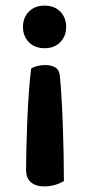

<svg xmlns="http://www.w3.org/2000/svg" viewBox="-20 -498 315 685"><path d="M73 107Q73 80 74 35.5Q75 -9 77 -59.5Q79 -110 82.5 -161.5Q86 -213 91 -253Q99 -259 113.5 -262.5Q128 -266 140 -266Q161 -266 175.5 -258.5Q190 -251 193 -231Q196 -205 199 -157.5Q202 -110 204 -55.5Q206 -1 207 53.5Q208 108 208 148Q176 167 137 167Q107 167 90 152Q73 137 73 107ZM216 -402Q216 -369 195 -347.5Q174 -326 139 -326Q104 -326 83 -347.5Q62 -369 62 -402Q62 -435 83 -456.5Q104 -478 139 -478Q174 -478 195 -456.5Q216 -435 216 -402Z"/></svg>

Font: Baloo Chettan 2 SemiBold
Style: Regular
Weight: 600
Designer: Maithili Shingre, Unnati Kotecha and Ek Type
Foundry: Ek Type
Version: Version 1.640;hotconv 1.0.111;makeotfexe 2.5.65597; ttfautoh